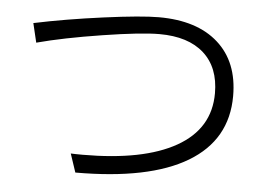

<svg xmlns="http://www.w3.org/2000/svg" viewBox="-50 -755 1100 817"><g transform="rotate(5 500.0 -346.5)"><path d="M66.4 -620.1Q200.2 -648.4 361.3 -669.9Q522.5 -691.4 596.7 -691.4Q759.8 -691.4 850.1 -610.8Q940.4 -530.3 940.4 -384.8Q940.4 -197.3 777.3 -99.6Q614.3 -2 299.8 -2L273.4 -81.1Q291 -80.1 324.2 -80.1Q583 -80.1 722.7 -159.2Q862.3 -238.3 862.3 -389.6Q862.3 -500 795.4 -560.1Q728.5 -620.1 605.5 -620.1Q528.3 -620.1 363.8 -594.2Q199.2 -568.4 85.9 -538.1Z"/></g></svg>

Font: GenEi M Gothic v2 Regular
Style: Regular
Weight: 400
Version: Version 2.0